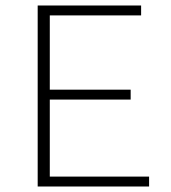

<svg xmlns="http://www.w3.org/2000/svg" viewBox="-20 -678 620 698"><path d="M161 -36H522V0H117V-658H493V-622H161V-352H455V-316H161Z"/></svg>

Font: EauTestText Light
Style: Regular
Weight: 300
Designer: Christian Thalmann (Catharsis Fonts)
Version: Version 0.001;PS 000.001;hotconv 1.0.88;makeotf.lib2.5.64775